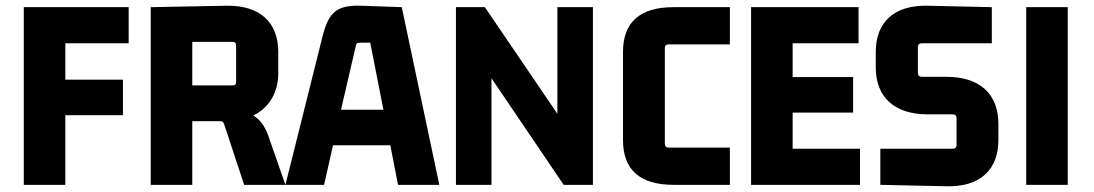

<svg xmlns="http://www.w3.org/2000/svg" viewBox="-20 -645 3819 670"><path d="M409 -367H208V-494H429V-620H63V0H208V-243H409Z M651 0V-222H748C760 -222 760 -217 764 -206L832 0H976L916 -172C903 -207 887 -228 864 -242C922 -270 951 -326 951 -389V-464C951 -567 887 -627 770 -625L506 -620V0ZM791 -499C800 -499 804 -495 804 -485V-360C804 -350 800 -347 791 -347H651V-499Z M1513 0 1382 -620 1241 -625C1151 -628 1125 -600 1103 -508L976 0H1111L1142 -138H1342L1369 0ZM1221 -482C1223 -492 1225 -496 1235 -496H1272L1318 -262H1170Z M1947 0H2049V-620H1925V-248L1672 -620H1571V0H1695V-372Z M2527 -130H2314C2305 -130 2300 -134 2300 -144V-477C2300 -487 2305 -490 2314 -490H2527V-620H2330C2213 -620 2154 -567 2154 -464V-156C2154 -53 2213 0 2330 0H2527Z M2981 0V-126H2746V-252H2957V-376H2746V-494H2976V-620H2601V0Z M3197 -377C3188 -377 3183 -381 3183 -391V-480C3183 -490 3188 -494 3197 -494H3441V-620L3217 -625C3100 -628 3036 -567 3036 -464V-410C3036 -307 3100 -246 3217 -246H3304C3313 -246 3318 -242 3318 -232V-140C3318 -130 3313 -126 3304 -126H3052V0L3283 5C3400 8 3464 -53 3464 -156V-213C3464 -316 3400 -377 3283 -377Z M3706 0V-620H3561V0Z"/></svg>

Font: Gemini
Style: Regular
Weight: 700
Designer: Pushpananda Ekanayake, Sol Matas, Kosala Senevirathne
Foundry: Mooniak
Version: Version 1.000;PS 1.0;hotconv 1.0.86;makeotf.lib2.5.63406